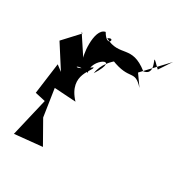

<svg xmlns="http://www.w3.org/2000/svg" viewBox="-134 -574 683 727"><g transform="rotate(30 207.5 -210.5)"><path d="M379 -425C307 -497 398 -402 335 -392C249 -460 230 -392 154 -432C186 -455 170 -393 137 -450C90 -441 107 -317 116 -317L58 -405L64 -401L2 -334L66 -234L41 -253L23 -118L68 -108L29 58L149 46L94 -51L76 -170L170 -164C93 -246 174 -300 164 -311C93 -252 89 -298 156 -282C136 -335 244 -399 176 -292C188 -377 294 -406 214 -371C309 -333 304 -385 354 -330L320 -378L415 -479L410 -472Z"/></g></svg>

Font: Charger Distortion
Style: 2
Weight: 400
Designer: Jasper
Foundry: Cannot Into Space Fonts
Version: Version 0.98